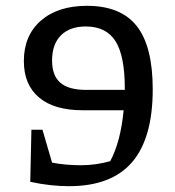

<svg xmlns="http://www.w3.org/2000/svg" viewBox="-20 -631 602 660"><path d="M126 -185 159 -72Q205 -63 259 -63Q309 -63 359 -77Q395 -145 405 -252H264Q166 -252 114 -296Q62 -340 62 -421Q62 -509 120.5 -560Q179 -611 279 -611Q395 -611 450 -541.5Q505 -472 505 -324Q505 -156 434 -73.5Q363 9 217 9Q187 9 154 5.5Q121 2 84 -6L88 -185ZM276 -322H409V-327Q409 -439 377 -489.5Q345 -540 275 -540Q220 -540 189.5 -509.5Q159 -479 159 -423Q159 -371 187.5 -346.5Q216 -322 276 -322Z"/></svg>

Font: Piazzolla Medium
Style: Regular
Weight: 500
Designer: Juan Pablo del Peral
Foundry: Huerta Tipografica
Version: Version 1.330